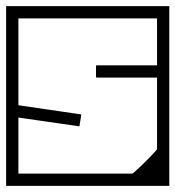

<svg xmlns="http://www.w3.org/2000/svg" viewBox="-40 -606 572 626"><path d="M512 -97H472Q472 -97 472 -136.8Q472 -176.5 472 -267Q472 -267 472 -269.5Q472 -272 472 -272Q472 -272 472 -274.5Q472 -277 472 -277Q472 -375.5 472 -421.2Q472 -467 472 -467H512ZM-20 -98V-468H20Q20 -468 20 -422.2Q20 -376.5 20 -278Q20 -278 20 -275.5Q20 -273 20 -273Q20 -273 20 -270.5Q20 -268 20 -268Q20 -177.5 20 -137.8Q20 -98 20 -98ZM0 -209V-282H19Q19 -282 19 -277.2Q19 -272.5 19 -267.8Q19 -263 19 -263Q19 -263 39.8 -260Q60.5 -257 91.2 -252.5Q122 -248 152.8 -243.5Q183.5 -239 204.2 -236Q225 -233 225 -233Q225 -233 224.8 -230.8Q224.5 -228.5 223.8 -224Q223 -219.5 222 -213Q221 -206.5 220.2 -202.2Q219.5 -198 219.2 -196Q219 -194 219 -194Q219 -194 198.8 -197Q178.5 -200 148.8 -204.2Q119 -208.5 89.2 -212.8Q59.5 -217 39.2 -220Q19 -223 19 -223Q19 -223 19 -219.5Q19 -216 19 -212.5Q19 -209 19 -209ZM273 -389Q273 -391 273.2 -391.8Q273.5 -392.5 274.2 -392.8Q275 -393 277 -393Q277 -393 297.5 -393Q318 -393 348.5 -393Q379 -393 409.5 -393Q440 -393 460.5 -393Q481 -393 481 -393Q481 -393 481 -393Q481 -393 481 -393Q481 -393 481 -393Q481 -393 481 -393Q481 -393 481 -393Q483 -393 483.8 -392.8Q484.5 -392.5 484.8 -391.8Q485 -391 485 -389Q485 -389 485 -385.8Q485 -382.5 485 -377.8Q485 -373 485 -368.2Q485 -363.5 485 -360.2Q485 -357 485 -357Q485 -354 484.5 -353.5Q484 -353 481 -353Q481 -353 481 -353Q481 -353 481 -353Q481 -353 481 -353Q481 -353 481 -353Q481 -353 481 -353Q481 -353 460.5 -353Q440 -353 409.5 -353Q379 -353 348.5 -353Q318 -353 297.5 -353Q277 -353 277 -353Q275 -353 274.2 -353.2Q273.5 -353.5 273.2 -354.2Q273 -355 273 -357Q273 -357 273 -365Q273 -373 273 -381Q273 -389 273 -389ZM-20 -249H20Q20 -249 20 -228Q20 -207 20 -175.8Q20 -144.5 20 -113.2Q20 -82 20 -61Q20 -40 20 -40Q20 -40 20 -40Q20 -40 20 -40Q20 -40 20 -40Q20 -40 20 -40Q20 -40 20 -40Q20 -40 20 -40Q20 -40 20 -40Q20 -40 20 -40Q20 -40 20 -40Q20 -40 20 -40Q20 -40 20 -40Q20 -40 43.5 -40Q67 -40 101.5 -40Q136 -40 170.5 -40Q205 -40 228.5 -40Q252 -40 252 -40Q252 -30.5 252 -20.2Q252 -10 252 0Q252 0 252 0Q252 0 252 0Q252 0 252 0Q252 0 252 0Q252 0 252 0Q252 0 232.2 0Q212.5 0 181.8 0Q151 0 116 0Q81 0 50.2 0Q19.5 0 -0.2 0Q-20 0 -20 0Q-20 0 -20 0Q-20 0 -20 0Q-20 0 -20 0Q-20 0 -20 0Q-20 0 -20 -18Q-20 -36 -20 -64.2Q-20 -92.5 -20 -124.5Q-20 -156.5 -20 -184.8Q-20 -213 -20 -231Q-20 -249 -20 -249ZM512 -337H472Q472 -337 472 -358Q472 -379 472 -410.2Q472 -441.5 472 -472.8Q472 -504 472 -525Q472 -546 472 -546Q472 -546 472 -546Q472 -546 472 -546Q472 -546 472 -546Q472 -546 472 -546Q472 -546 472 -546Q472 -546 472 -546Q472 -546 472 -546Q472 -546 472 -546Q472 -546 472 -546Q472 -546 472 -546Q472 -546 472 -546Q472 -546 448.5 -546Q425 -546 390.5 -546Q356 -546 321.5 -546Q287 -546 263.5 -546Q240 -546 240 -546Q240 -556 240 -566.2Q240 -576.5 240 -586Q240 -586 240 -586Q240 -586 240 -586Q240 -586 240 -586Q240 -586 240 -586Q240 -586 240 -586Q240 -586 259.8 -586Q279.5 -586 310.2 -586Q341 -586 376 -586Q411 -586 441.8 -586Q472.5 -586 492.2 -586Q512 -586 512 -586Q512 -586 512 -586Q512 -586 512 -586Q512 -586 512 -586Q512 -586 512 -586Q512 -586 512 -568Q512 -550 512 -521.8Q512 -493.5 512 -461.5Q512 -429.5 512 -401.2Q512 -373 512 -355Q512 -337 512 -337ZM-20 -337Q-20 -337 -20 -355Q-20 -373 -20 -401.2Q-20 -429.5 -20 -461.5Q-20 -493.5 -20 -521.8Q-20 -550 -20 -568Q-20 -586 -20 -586Q-20 -586 -20 -586Q-20 -586 -20 -586Q-20 -586 -20 -586Q-20 -586 -20 -586Q-20 -586 -0.2 -586Q19.5 -586 50.2 -586Q81 -586 116 -586Q151 -586 181.8 -586Q212.5 -586 232.2 -586Q252 -586 252 -586Q252 -586 252 -586Q252 -586 252 -586Q252 -586 252 -586Q252 -586 252 -586Q252 -586 252 -586Q252 -576.5 252 -566.2Q252 -556 252 -546Q252 -546 228.5 -546Q205 -546 170.5 -546Q136 -546 101.5 -546Q67 -546 43.5 -546Q20 -546 20 -546Q20 -546 20 -546Q20 -546 20 -546Q20 -546 20 -546Q20 -546 20 -546Q20 -546 20 -546Q20 -546 20 -546Q20 -546 20 -546Q20 -546 20 -546Q20 -546 20 -546Q20 -546 20 -546Q20 -546 20 -546Q20 -546 20 -525Q20 -504 20 -472.8Q20 -441.5 20 -410.2Q20 -379 20 -358Q20 -337 20 -337ZM512 -279Q512 -256.5 512 -227Q512 -197.5 512 -166.2Q512 -135 512 -105.5Q512 -76 512 -52Q512 -28 512 -14Q512 0 512 0Q512 0 512 0Q512 0 512 0Q512 0 512 0Q512 0 512 0Q512 0 492.2 0Q472.5 0 441.8 0Q411 0 376 0Q341 0 310.2 0Q279.5 0 259.8 0Q240 0 240 0Q240 0 240 0Q240 0 240 0Q240 0 240 0Q240 0 240 0Q240 0 240 0Q240 -10 240 -20.2Q240 -30.5 240 -40Q242.5 -40 256.5 -40Q270.5 -40 290.8 -40Q311 -40 331.8 -40Q352.5 -40 368.8 -40Q385 -40 391 -40Q391 -40 391 -40Q391 -40 391 -40Q391 -40 391 -40Q391 -40 391 -40Q392.5 -40 401 -47.5Q409.5 -55 421.5 -66.5Q433.5 -78 445 -89.8Q456.5 -101.5 464.2 -110Q472 -118.5 472 -120V-279Z"/></svg>

Font: Honk
Style: Regular
Weight: 400
Designer: Noopur Datye & Yesha Goshar
Foundry: Ek Type
Version: Version 1.000